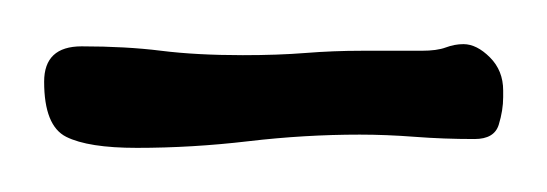

<svg xmlns="http://www.w3.org/2000/svg" viewBox="-20 -443 248 87"><path d="M42 -376Q20 -376 10 -381Q0 -386 0 -406Q0 -422 17 -422Q37 -422 53 -420Q69 -418 90 -418Q106 -418 118.5 -419Q131 -420 144 -420H171Q178 -420 182 -421.5Q186 -423 190 -423Q196 -423 202 -417Q208 -411 208 -402V-399Q208 -393 206 -386.5Q204 -380 195 -380Q181 -380 168 -381Q155 -382 143 -382Q118 -382 92.5 -379Q67 -376 42 -376Z"/></svg>

Font: RU Serius
Style: Regular
Weight: 400
Designer: Robert E. Leuschke
Foundry: Robert E. Leuschke
Version: Version 1.011; ttfautohint (v1.8.3)